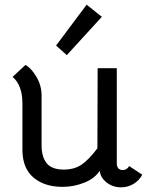

<svg xmlns="http://www.w3.org/2000/svg" viewBox="-20 -792 640 822"><path d="M248 8Q172 8 125 -30.5Q78 -69 76 -145V-349Q76 -427 34 -463L89 -514Q114 -500 135.5 -464Q157 -428 158 -387V-171Q158 -120 180 -93Q202 -66 253 -66Q298 -66 329 -87Q360 -108 397 -157L398 -500H480V-93Q480 -79 486.5 -71.5Q493 -64 506 -64Q523 -64 533 -81L589 -44Q576 -19 551.5 -4.5Q527 10 499 10Q462 10 435.5 -11.5Q409 -33 407 -62V-61Q386 -28 341 -10Q296 8 248 8ZM220 -597 351 -772 416 -720 266 -556Z"/></svg>

Font: Bellota
Style: Bold
Weight: 700
Designer: Kemie Guaida
Foundry: Kemie Guaida
Version: Version 4.001